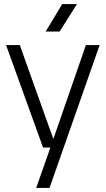

<svg xmlns="http://www.w3.org/2000/svg" viewBox="-20 -730 523 950"><path d="M159 200 235 -16 238 -25 405 -507H473L225 200ZM193 0 10 -507H78L248 -31H265L267 0ZM288 -710H361L275 -574H206Z"/></svg>

Font: TikTok Sans Light
Style: Regular
Weight: 300
Version: Version 4.000